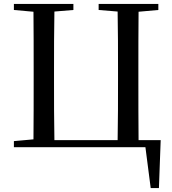

<svg xmlns="http://www.w3.org/2000/svg" viewBox="-20 -752 878 981"><path d="M51 0H723L750 209H792L801 -36H688C687 -137 687 -238 687 -339V-392C687 -494 687 -594 688 -692L789 -701V-732H484V-701L581 -693C583 -593 583 -493 583 -392V-340C583 -237 583 -136 581 -36H258C256 -136 256 -237 256 -339V-392C256 -494 256 -593 258 -693L355 -701V-732H51V-701L151 -692C152 -593 152 -493 152 -392V-339C152 -239 152 -140 151 -40L51 -31Z"/></svg>

Font: Noto Serif KR Medium
Style: Regular
Weight: 500
Designer: Ryoko NISHIZUKA 西塚涼子 (kana & ideographs); Frank Grießhammer (Latin, Greek & Cyrillic); Wenlong ZHANG 张文龙 (bopomofo); San
Foundry: Adobe
Version: Version 2.001;hotconv 1.1.0;makeotfexe 2.6.0